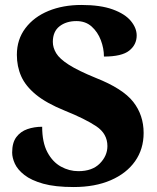

<svg xmlns="http://www.w3.org/2000/svg" viewBox="-20 -744 633 774"><path d="M277 10Q202 10 154 -3.5Q106 -17 78.5 -38.5Q51 -60 40 -84Q29 -108 29 -129Q29 -169 46 -191.5Q63 -214 90.5 -223.5Q118 -233 150 -233Q150 -170 171 -130.5Q192 -91 225.5 -72.5Q259 -54 296 -54Q352 -54 382.5 -85Q413 -116 413 -155Q413 -205 368 -235Q323 -265 241 -298Q167 -328 125 -362.5Q83 -397 65.5 -436.5Q48 -476 48 -523Q48 -585 82.5 -630.5Q117 -676 175.5 -700Q234 -724 308 -724Q385 -724 434.5 -706Q484 -688 507.5 -659.5Q531 -631 531 -601Q531 -564 501 -540Q471 -516 399 -516Q399 -549 386.5 -582Q374 -615 349.5 -637Q325 -659 288 -659Q247 -659 220 -638Q193 -617 193 -575Q193 -552 206.5 -529.5Q220 -507 257.5 -483Q295 -459 366 -430Q475 -387 517 -333.5Q559 -280 559 -208Q559 -143 524.5 -94Q490 -45 426.5 -17.5Q363 10 277 10Z"/></svg>

Font: Noto Serif Georgian ExtraBold
Style: Regular
Weight: 800
Designer: Monotype Design Team, Akaki Razmadze
Foundry: Google LLC
Version: Version 2.003; ttfautohint (v1.8.4.7-5d5b)